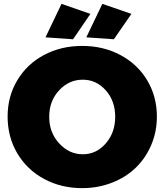

<svg xmlns="http://www.w3.org/2000/svg" viewBox="-20 -949 842 983"><path d="M294.9 -929.2 442.9 -877.9 354 -748 212.9 -757.8ZM503.9 -929.2 652.8 -877.9 563 -748 421.9 -757.8ZM400.9 -713.9Q509.3 -713.9 596.9 -667Q684.6 -620.1 733.9 -537.4Q783.2 -454.6 783.2 -352.1Q783.2 -274.4 754.2 -206.5Q725.1 -138.7 674.8 -90.1Q624.5 -41.5 553.5 -13.7Q482.4 14.2 400.9 14.2Q292.5 14.2 205.1 -33.2Q117.7 -80.6 68.4 -164.3Q19 -248 19 -352.1Q19 -455.1 68.4 -537.8Q117.7 -620.6 204.8 -667.2Q292 -713.9 400.9 -713.9ZM403.8 -541Q333 -541 282.5 -486.3Q231.9 -431.6 231.9 -351.1Q231.9 -270.5 283 -214.8Q334 -159.2 403.8 -159.2Q473.1 -159.2 521.5 -214.6Q569.8 -270 569.8 -351.1Q569.8 -432.1 521.5 -486.6Q473.1 -541 403.8 -541Z"/></svg>

Font: Montserrat arm ExtraBold
Style: Regular
Weight: 800
Designer: Julieta Ulanovsky
Foundry: Julieta Ulanovsky
Version: Version 6.000;PS 006.000;hotconv 1.0.88;makeotf.lib2.5.64775